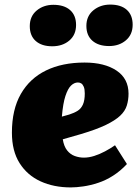

<svg xmlns="http://www.w3.org/2000/svg" viewBox="-20 -804 610 838"><path d="M349 -531Q436 -531 488.5 -496Q541 -461 541 -395Q541 -368 533.5 -343.5Q526 -319 504 -298.5Q482 -278 441.5 -258.5Q401 -239 334 -219L254 -196Q259 -165 273 -147.5Q287 -130 306.5 -123Q326 -116 346 -116Q368 -116 391.5 -123.5Q415 -131 438.5 -143.5Q462 -156 482 -170L534 -88Q506 -58 474 -37.5Q442 -17 408.5 -6Q375 5 344 9.5Q313 14 289 14Q215 14 157 -12.5Q99 -39 65.5 -92Q32 -145 32 -225Q32 -326 71 -394Q110 -462 181 -496.5Q252 -531 349 -531ZM350 -396Q350 -415 345.5 -425.5Q341 -436 334.5 -440Q328 -444 320 -444Q304 -444 290 -430.5Q276 -417 265.5 -385Q255 -353 250 -295L282 -304Q304 -311 319 -320.5Q334 -330 342 -348Q350 -366 350 -396ZM110 -690Q110 -733 140 -758Q170 -783 213 -783Q260 -783 286 -760Q312 -737 312 -695Q312 -652 282.5 -627Q253 -602 208 -602Q162 -602 136 -625Q110 -648 110 -690ZM357 -691Q357 -734 387.5 -759Q418 -784 461 -784Q508 -784 533.5 -761Q559 -738 559 -696Q559 -653 529.5 -628Q500 -603 456 -603Q410 -603 383.5 -626Q357 -649 357 -691Z"/></svg>

Font: Literata Black
Style: Italic
Weight: 900
Italic angle: -2°
Designer: Latin by Veronika Burian and Jose Scaglione. Greek by Irene Vlachou. Cyrillic by Vera Evstafieva
Foundry: TypeTogether
Version: Version 3.002